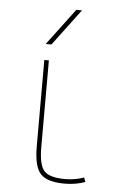

<svg xmlns="http://www.w3.org/2000/svg" viewBox="-54 -789 540 838"><g transform="rotate(5 216.0 -370.0)"><path d="M146 -520V-140Q146 -60 170.5 -35Q195 -10 261 -10Q304 -10 344 -24L351 -5Q309 10 261 10Q184 10 155 -22Q126 -54 126 -140V-520ZM151 -590H126L246 -750H271Z"/></g></svg>

Font: M PLUS 1p Thin
Style: Regular
Weight: 250
Version: Version 1.062